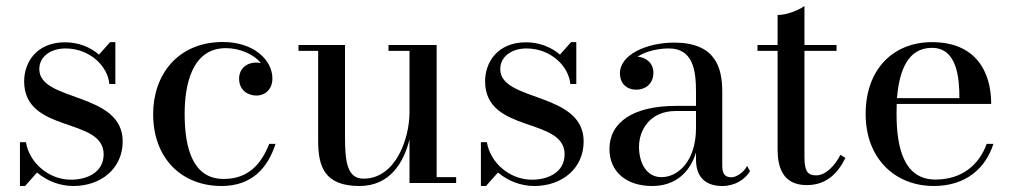

<svg xmlns="http://www.w3.org/2000/svg" viewBox="-20 -610 3378 640"><path d="M63.5 10 103.5 -35C135.5 -7.5 179 10 224.5 10C318 10 389 -49.5 389 -138.5C389 -305 111 -269.5 111 -379.5C111 -422.5 150.5 -448.5 198 -448.5C280.5 -448.5 339.5 -388.5 344.5 -330H364.5V-469.5H347L310 -428C281.5 -452.5 242 -469 197 -469C102.5 -469 60.5 -403 60.5 -339C60.5 -164 325.5 -221 325.5 -95.5C325.5 -37 272.5 -11 216.5 -11C142.5 -11 77.5 -67.5 66.5 -136H46.5V10Z M898.5 -130.5H877.5C850.5 -62.5 807.5 -13.5 725.5 -13.5C623 -13.5 595.5 -115.5 595.5 -230C595.5 -324 618 -449.5 733 -449.5C777 -449.5 824.5 -431 849.5 -399.5C844.5 -400.5 839.5 -401.5 834 -401.5C803.5 -401.5 777 -382.5 777 -347.5C777 -307.5 809 -291.5 834 -291.5C864.5 -291.5 888 -312.5 888 -348.5C888 -410.5 825 -470 723 -470C572 -470 490.5 -360 490.5 -230C490.5 -80 587.5 10 718.5 10C819.5 10 872.5 -50 898.5 -130.5Z M1435.5 -19.5V-460H1275V-440.5H1345V-235.5C1345 -149.5 1300 -14.5 1191.5 -14.5C1137 -14.5 1130 -71.5 1130 -155.5V-460H975V-440.5H1040.5V-141C1040.5 -54 1062 10 1178.5 10C1279.5 10 1326 -68 1345 -145.5V0H1500.5V-19.5Z M1600 10 1640 -35C1672 -7.5 1715.5 10 1761 10C1854.5 10 1925.5 -49.5 1925.5 -138.5C1925.5 -305 1647.5 -269.5 1647.5 -379.5C1647.5 -422.5 1687 -448.5 1734.5 -448.5C1817 -448.5 1876 -388.5 1881 -330H1901V-469.5H1883.5L1846.5 -428C1818 -452.5 1778.5 -469 1733.5 -469C1639 -469 1597 -403 1597 -339C1597 -164 1862 -221 1862 -95.5C1862 -37 1809 -11 1753 -11C1679 -11 1614 -67.5 1603 -136H1583V10Z M2233 -257C2091 -257 2011.5 -202.5 2011.5 -113.5C2011.5 -37.5 2067.5 10 2154 10C2229 10 2279 -33 2300 -101.5V-77.5C2300 -12.5 2340 10 2387 10C2430.5 10 2462.5 -11.5 2480 -39L2470.5 -57C2459 -35 2434.5 -19 2417.5 -19C2392.5 -19 2387.5 -36.5 2387.5 -58.5V-304.5C2387.5 -385.5 2364.5 -468 2227 -468C2136 -468 2046.5 -428 2046.5 -366C2046.5 -330 2070.5 -311 2101 -311C2128.5 -311 2158 -328 2158 -368C2158 -400.5 2132 -419.5 2105 -421C2133 -439.5 2174.5 -448.5 2209.5 -448.5C2289.5 -448.5 2300 -376.5 2300 -304.5V-257ZM2185 -19.5C2132.5 -19.5 2110 -70.5 2110 -120.5C2110 -175 2145 -240 2233 -240H2300V-183C2300 -73.5 2240.5 -19.5 2185 -19.5Z M2798 -83.5 2781.5 -94C2763.5 -58.5 2732.5 -25.5 2701 -25.5C2672.5 -25.5 2661.5 -38 2661.5 -88V-440.5H2768.5V-460H2661.5V-590C2641.5 -575.5 2602 -560 2572 -560V-460H2505V-440.5H2572V-111.5C2572 -56.5 2587 7 2669 7C2732.5 7 2771.5 -29.5 2798 -83.5Z M3291.5 -130.5H3269C3244 -61.5 3187.5 -11.5 3098 -11.5C2994 -11.5 2968.5 -115.5 2968.5 -230C2968.5 -241.5 2968.5 -252.5 2969 -263.5H3284C3284 -372.5 3231.5 -469.5 3086.5 -469.5C2958 -469.5 2865.5 -380 2865.5 -230C2865.5 -80 2965 10 3092.5 10C3201 10 3265.5 -50 3291.5 -130.5ZM3086.5 -450.5C3170.5 -450.5 3178 -349.5 3178 -283H2970C2977.5 -375 3006 -450.5 3086.5 -450.5Z"/></svg>

Font: Bodoni* 11
Style: Regular
Weight: 400
Version: Version 2.3